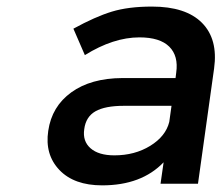

<svg xmlns="http://www.w3.org/2000/svg" viewBox="-20 -556 670 581"><path d="M126 -160.2Q136.7 -233.9 195.8 -276.6Q254.9 -319.3 350.1 -319.8H511.2L513.2 -335.9Q520.5 -386.7 492.2 -414.8Q463.9 -442.9 401.9 -442.9Q323.2 -442.9 236.8 -389.2L202.1 -469.2Q268.1 -505.4 318.4 -520.8Q368.7 -536.1 439.9 -536.1Q542.5 -536.1 591.3 -486.8Q640.1 -437.5 627.9 -349.1L579.1 0H465.8L475.1 -64.9Q408.2 4.9 289.1 4.9Q204.1 4.9 159.7 -41.7Q115.2 -88.4 126 -160.2ZM234.9 -165Q229.5 -128.9 253.9 -107.4Q278.3 -85.9 326.2 -85.9Q387.7 -85.9 434.6 -114.7Q481.4 -143.6 492.2 -187L499 -235.8H355Q297.9 -235.8 268.8 -219.2Q239.7 -202.6 234.9 -165Z"/></svg>

Font: Trueno
Style: Italic
Weight: 400
Designer: Julieta Ulanovsky
Foundry: Julieta Ulanovsky
Version: Version 3.001b | FøM Fix